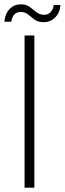

<svg xmlns="http://www.w3.org/2000/svg" viewBox="-36 -863 298 883"><path d="M77 0V-700H122V0ZM165 -761Q139 -761 123 -773Q107 -785 93 -796.5Q79 -808 58 -808Q42 -808 30.5 -797Q19 -786 16 -763H-16Q-12 -801 8.5 -822Q29 -843 60 -843Q85 -843 100.5 -831.5Q116 -820 131 -807.5Q146 -795 168 -795Q184 -795 196 -806.5Q208 -818 211 -840H242Q240 -805 218 -783Q196 -761 165 -761Z"/></svg>

Font: DM Sans 16pt ExtraLight
Style: Regular
Weight: 250
Version: Version 4.004;gftools[0.9.30]